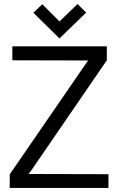

<svg xmlns="http://www.w3.org/2000/svg" viewBox="-20 -929 591 949"><path d="M406 -867 363 -909 274 -823 189 -908 145 -866 274 -739ZM41 -700V-631L416 -630L400 -608L28 -67V0H516V-68L121 -69L137 -90L508 -631V-700Z"/></svg>

Font: Advent Pro Medium
Style: Regular
Weight: 500
Designer: VivaRado, Andreas Kalpakidis
Foundry: VivaRado, Andreas Kalpakidis
Version: Version 3.000